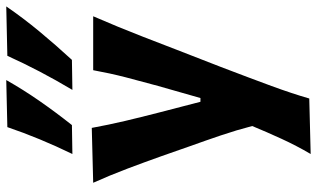

<svg xmlns="http://www.w3.org/2000/svg" viewBox="-220 -597 1014 614"><g transform="rotate(-90 287.0 -290.0)"><path d="M101.5 196.5Q128.5 150.5 150.2 103Q172 55.5 191 9.5Q178 -40.5 161 -90.8Q144 -141 126.5 -189.5L95 -279.5Q76 -333 54.8 -389.2Q33.5 -445.5 9.5 -499L185 -503.5Q195 -449 207.2 -397.2Q219.5 -345.5 233.5 -291L268.5 -156H280.5L319 -291Q333.5 -343.5 346.8 -395Q360 -446.5 369.5 -499H542Q524.5 -458.5 509 -421Q493.5 -383.5 476 -338.5Q458.5 -293.5 434.5 -231L380 -91Q343.5 4.5 319 71.2Q294.5 138 279 192ZM306.5 -565.5Q337.5 -617.5 364.8 -669.5Q392 -721.5 415.5 -773.5L573.5 -777Q536.5 -723 493 -670.5Q449.5 -618 402.5 -567ZM101.5 -565.5Q152.5 -670.5 187.5 -773.5L338 -777Q307.5 -723 271 -670.5Q234.5 -618 194 -567Z"/></g></svg>

Font: Commissioner Flair
Style: Bold
Weight: 700
Designer: Kostas Bartsokas
Foundry: Kostas Bartsokas
Version: Version 1.000; ttfautohint (v1.8.3)